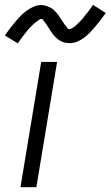

<svg xmlns="http://www.w3.org/2000/svg" viewBox="-24 -777 459 797"><path d="M61 0 147 -520H213L127 0ZM50 -597 -4 -630Q9 -648 20.5 -663Q32 -678 42.5 -690Q53 -702 62.5 -712Q72 -722 86.5 -732.5Q101 -743 116 -749.5Q131 -756 147 -756Q153 -756 158 -755Q163 -754 168 -752.5Q173 -751 177.5 -749Q182 -747 187 -744.5Q192 -742 195.5 -739Q199 -736 202.5 -732.5Q206 -729 209.5 -725Q213 -721 216.5 -717Q220 -713 222 -709Q224 -705 227 -701Q230 -697 233 -692.5Q236 -688 239 -683.5Q242 -679 245 -674.5Q248 -670 251 -667Q254 -664 256 -660Q258 -656 264 -656Q268 -656 271.5 -658Q275 -660 278.5 -662Q282 -664 286 -667Q290 -670 294 -674Q298 -678 299 -679Q300 -680 302.5 -682.5Q305 -685 307.5 -687.5Q310 -690 313 -693Q316 -696 318.5 -699Q321 -702 323.5 -705.5Q326 -709 329 -713Q332 -717 335.5 -720.5Q339 -724 342 -728.5Q345 -733 348.5 -737.5Q352 -742 355 -746.5Q358 -751 362 -757L415 -723Q402 -705 390.5 -690Q379 -675 368.5 -663Q358 -651 348.5 -641Q339 -631 325 -620.5Q311 -610 296 -604Q281 -598 265 -598Q259 -598 254 -598.5Q249 -599 243.5 -600.5Q238 -602 233.5 -604Q229 -606 224.5 -608.5Q220 -611 216.5 -614Q213 -617 209 -620.5Q205 -624 201.5 -628Q198 -632 195 -636Q192 -640 189.5 -644Q187 -648 184 -652Q181 -656 178.5 -660.5Q176 -665 172.5 -669.5Q169 -674 166.5 -678.5Q164 -683 161 -686Q158 -689 155.5 -693.5Q153 -698 147 -698Q143 -698 139.5 -695.5Q136 -693 133 -691Q130 -689 126 -686Q122 -683 117.5 -679Q113 -675 112 -674Q111 -673 108.5 -670.5Q106 -668 103.5 -665.5Q101 -663 98 -660Q95 -657 92.5 -654Q90 -651 87.5 -647.5Q85 -644 82 -640.5Q79 -637 76 -633Q73 -629 69.5 -624.5Q66 -620 63 -615.5Q60 -611 56.5 -606.5Q53 -602 50 -597Z"/></svg>

Font: Iosevka Aile Light Oblique
Style: Regular
Weight: 300
Italic angle: -9°
Designer: Belleve Invis
Foundry: Belleve Invis
Version: Version 31.1.0; ttfautohint (v1.8.4)